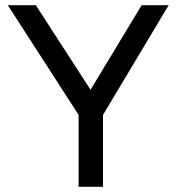

<svg xmlns="http://www.w3.org/2000/svg" viewBox="-20 -720 680 740"><path d="M283 0V-277L10 -700H118L329 -374L526 -700H630L377 -277V0Z"/></svg>

Font: Golos Text VF
Style: Regular
Weight: 400
Designer: A.Korolkova, Vitaly Kuzmin
Foundry: ParaType Ltd
Version: Version 2.003